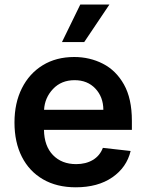

<svg xmlns="http://www.w3.org/2000/svg" viewBox="-20 -799 633 830"><path d="M307.5 10.7Q225.5 10.7 166 -23.8Q106.5 -58.2 74.6 -121.1Q42.6 -183.9 42.6 -269.5Q42.6 -353.7 74.6 -417.4Q106.5 -481.2 164.6 -516.9Q222.7 -552.6 300.8 -552.6Q367.9 -552.6 424.7 -523.6Q481.5 -494.7 515.8 -433.8Q550.1 -372.9 550.1 -277V-237.6H170.1Q171.2 -167.6 209 -128.6Q246.8 -89.5 309.3 -89.5Q350.9 -89.5 381.2 -107.4Q411.6 -125.4 424.7 -159.8L544.7 -146.3Q527.7 -75.3 465.4 -32.3Q403.1 10.7 307.5 10.7ZM170.5 -324.2H426.8Q426.5 -380 392.2 -416.2Q358 -452.4 302.6 -452.4Q245 -452.4 209.2 -414.4Q173.3 -376.4 170.5 -324.2ZM247.9 -617.2 327.1 -779.5H453.1L344.1 -617.2Z"/></svg>

Font: Inter UI Semi Bold
Style: Regular
Weight: 600
Designer: Rasmus Andersson
Foundry: rsms
Version: 3.2;8d6f07862